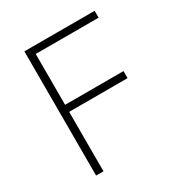

<svg xmlns="http://www.w3.org/2000/svg" viewBox="-170 -845 913 968"><g transform="rotate(-30 287.0 -361.5)"><path d="M519 -723V-683H153V-387H493V-346H153V0H110V-723Z"/></g></svg>

Font: Public Sans VF
Style: Regular
Weight: 400
Designer: Pablo Impallari, Rodrigo Fuenzalida (Modified by Dan O. Williams and USWDS)
Version: Version 1.003